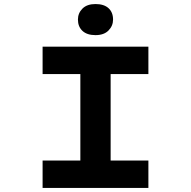

<svg xmlns="http://www.w3.org/2000/svg" viewBox="-20 -931 946 951"><path d="M191 0V-136H378V-564H191V-700H715V-564H528V-136H715V0ZM453 -757Q411 -757 388.5 -778Q366 -799 366 -834Q366 -866 388.5 -888.5Q411 -911 453 -911Q495 -911 517.5 -890.5Q540 -870 540 -834Q540 -803 517.5 -780Q495 -757 453 -757Z"/></svg>

Font: Lexend Zetta SemiBold
Style: Regular
Weight: 600
Designer: Bonnie Shaver-Troup, Thomas Jockin
Foundry: Lexend
Version: Version 1.007